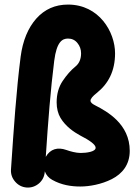

<svg xmlns="http://www.w3.org/2000/svg" viewBox="-20 -752 594 844"><path d="M278.8 -731.9C222.7 -731.9 176.3 -711.4 139.6 -670.4C103 -628.9 80.1 -573.2 70.8 -503.4C51.8 -355.5 40.5 -189 28.3 -7.3C26.9 13.2 33.2 31.2 46.9 46.9C60.1 62 77.1 70.8 97.2 72.3C117.7 73.7 135.7 67.4 151.4 54.2C167 40.5 175.3 23.4 176.8 3.4V1C183.1 17.6 194.3 30.3 209.5 38.6C250 61.5 293.5 67.9 333 67.9C372.6 67.9 425.8 58.6 471.7 35.2C517.6 11.7 550.3 -27.8 550.3 -88.9C550.3 -207.5 450.2 -262.2 398.9 -288.6C387.7 -294.4 377.9 -300.3 377.9 -309.6C377.9 -317.9 387.2 -329.1 405.3 -343.3C456.1 -383.8 485.8 -439.5 485.8 -517.6C485.8 -611.3 416 -731.9 278.8 -731.9ZM218.3 -484.4C229 -569.3 254.4 -582.5 278.8 -582.5C295.9 -582.5 309.6 -576.2 320.3 -563C331.1 -549.8 336.4 -534.7 336.4 -517.6C336.4 -494.1 329.1 -473.6 311.5 -459.5C291.5 -443.4 272.9 -421.9 255.4 -396C237.8 -369.6 229 -338.4 229 -302.2C229 -275.4 234.9 -252.4 246.1 -233.4C269 -195.8 304.2 -171.9 332 -156.7C375 -134.8 400.4 -116.2 400.4 -102.5C400.4 -84.5 358.9 -79.6 334 -79.6C314 -79.6 287.6 -86.9 271.5 -92.8C233.9 -106 201.2 -97.7 181.2 -62.5C191.4 -218.8 202.6 -360.8 218.3 -484.4Z"/></svg>

Font: Mikhak ExtraBold
Style: Regular
Weight: 800
Designer: Amin Abedi
Version: Version 3.2